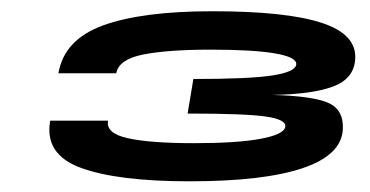

<svg xmlns="http://www.w3.org/2000/svg" viewBox="-20 -702 675 350"><path d="M325.5 -371.5Q194.5 -371.5 127.5 -396Q60.5 -420.5 71.5 -482H177Q172.5 -459 213.2 -450Q254 -441 334 -441Q412.5 -441 455.2 -449Q498 -457 500 -471Q502 -484 465 -489.5Q428 -495 322 -495L332.5 -558Q435.5 -558 476.8 -564.5Q518 -571 520 -584Q522 -597.5 482.2 -604.5Q442.5 -611.5 364 -611.5Q287 -611.5 241.8 -602.8Q196.5 -594 192 -568.5H86.5Q97 -630 168.2 -655.8Q239.5 -681.5 367 -681.5Q501.5 -681.5 566 -660.5Q630.5 -639.5 627.5 -594.5Q625.5 -558.5 587 -544.2Q548.5 -530 476 -529Q549 -527 577.8 -514.8Q606.5 -502.5 605 -467Q603 -419.5 531.8 -395.5Q460.5 -371.5 325.5 -371.5Z"/></svg>

Font: Anybody UltraExpanded ExtraBold
Style: Italic
Weight: 800
Width: 9
Italic angle: -10°
Designer: Tyler Finck
Foundry: Etcetera Type Company
Version: Version 1.010; ttfautohint (v1.8.3) -l 8 -r 50 -G 200 -x 14 